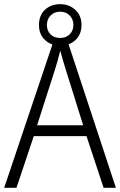

<svg xmlns="http://www.w3.org/2000/svg" viewBox="-20 -901 577 921"><path d="M477 0 395 -248H142L59 0H0L241 -716H300L536 0ZM297 -562Q291 -581 283 -608Q275 -635 269 -658Q263 -633 256 -608Q249 -583 242 -562L158 -300H379ZM269 -682Q225 -682 196 -709Q167 -736 167 -781Q167 -827 195.5 -854Q224 -881 269 -881Q312 -881 341.5 -853.5Q371 -826 371 -782Q371 -736 342 -709Q313 -682 269 -682ZM269 -719Q297 -719 314.5 -736.5Q332 -754 332 -781Q332 -809 314 -827Q296 -845 269 -845Q241 -845 223 -827Q205 -809 205 -781Q205 -754 222 -736.5Q239 -719 269 -719Z"/></svg>

Font: Noto Sans Sinhala UI SemiCondensed Light
Style: Regular
Weight: 300
Width: 4
Designer: Jelle Bosma - Monotype Design Team
Foundry: Monotype Imaging Inc.
Version: Version 2.006; ttfautohint (v1.8.4.7-5d5b)